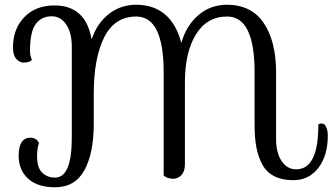

<svg xmlns="http://www.w3.org/2000/svg" viewBox="-20 -742 1408 813"><path d="M1328 -213Q1329 -219 1343 -219Q1348 -219 1353 -215.5Q1358 -212 1363 -199.5Q1368 -187 1368 -167Q1368 -83 1328 -31Q1288 21 1222 21Q1174 21 1141 4Q1108 -13 1090.5 -46Q1073 -79 1065.5 -119Q1058 -159 1058 -213V-436Q1058 -672 942 -672Q856 -672 809.5 -596Q763 -520 763 -394V-46Q763 -16 748 -0.5Q733 15 714 15Q702 15 691.5 11.5Q681 8 677 4L673 1V-436Q673 -672 557 -672Q465 -672 421 -583.5Q377 -495 377 -346V-218Q377 -94 337.5 -21.5Q298 51 213 51Q139 51 99 14.5Q59 -22 59 -82Q59 -159 109 -159Q121 -159 130 -153.5Q139 -148 142 -142L145 -136Q137 -115 137 -80Q137 -32 158.5 -11Q180 10 213 10Q284 10 284 -158V-545Q284 -603 260.5 -638Q237 -673 199 -673Q156 -673 131.5 -640.5Q107 -608 107 -525Q107 -516 109 -507Q111 -498 113 -494L115 -489Q106 -477 80 -477Q64 -477 49.5 -492Q35 -507 35 -541Q35 -620 83 -669.5Q131 -719 211 -719Q343 -719 368 -575Q390 -642 440 -682Q490 -722 557 -722Q705 -721 748 -560Q768 -633 819.5 -677.5Q871 -722 942 -722Q1046 -721 1097.5 -643.5Q1149 -566 1149 -436V-153Q1149 -95 1172.5 -60Q1196 -25 1234 -25Q1328 -25 1328 -213Z"/></svg>

Font: Sofia
Style: Regular
Weight: 400
Designer: Paula Nazal and Daniel Hernndez
Foundry: Paula Nazal, Daniel Hernndez
Version: Version 1.001